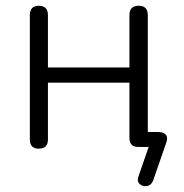

<svg xmlns="http://www.w3.org/2000/svg" viewBox="-20 -512 641 669"><path d="M514 116Q508 133 493 136Q478 139 467 129.5Q456 120 463 101L498 0H461Q431 0 431 -32V-224H147V-26Q147 6 115 6Q84 6 84 -26V-459Q84 -492 115 -492Q147 -492 147 -459V-277H431V-459Q431 -492 463 -492Q495 -492 495 -459V-52H531Q550 -52 558 -42.5Q566 -33 559 -14Z"/></svg>

Font: Chiron GoRound TC L
Style: Regular
Weight: 300
Designer: Ryoko NISHIZUKA 西塚涼子 (kana, bopomofo & ideographs); Paul D. Hunt (Latin, Greek & Cyrillic); Sandoll Communications 산돌커뮤니
Foundry: Adobe
Version: Version 1.000;hotconv 1.1.1;makeotfexe 2.6.0